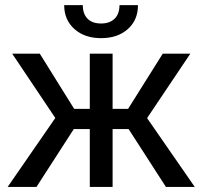

<svg xmlns="http://www.w3.org/2000/svg" viewBox="-20 -741 806 761"><path d="M489.7 -229.5 637.7 0H752L563 -272.9L734.4 -528.3H625L487.8 -309.6H426.3V-528.3H335.9V-309.6H273.9L137.7 -528.3H28.3L199.2 -273.4L10.3 0H124.5L272.5 -229.5H335.9V0H426.3V-229.5ZM526.9 -720.7H453.6Q453.6 -686 434.3 -667Q415 -647.9 380.9 -647.9Q345.2 -647.9 326.7 -667.2Q308.1 -686.5 308.1 -720.7H234.4Q234.4 -662.1 274.9 -626Q315.4 -589.8 380.9 -589.8Q446.3 -589.8 486.6 -625.7Q526.9 -661.6 526.9 -720.7Z"/></svg>

Font: FAU Chimera
Style: Regular
Weight: 400
Version: Version 1.002;hotconv 1.0.117;makeotfexe 2.5.65602